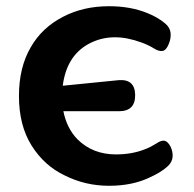

<svg xmlns="http://www.w3.org/2000/svg" viewBox="-20 -587 624 618"><path d="M331 11Q255 11 189 -22Q123 -53 82 -118Q41 -183 41 -278Q41 -370 79 -435Q115 -498 183 -533Q248 -567 331 -567Q400 -567 454 -545Q487 -532 511 -512Q527 -499 529 -481.5Q531 -464 523 -445Q515 -425 503 -423Q491 -421 474 -432Q458 -442 436 -450Q390 -467 350 -467Q304 -467 264 -445Q194 -406 182 -311L362 -329Q414 -333 415 -282Q416 -229 363 -229H184Q195 -174 229 -139Q278 -90 353 -90Q404 -90 445 -106Q456 -110 465.5 -115Q475 -120 483 -125Q499 -136 509.5 -134Q520 -132 529 -115Q537 -98 535.5 -81.5Q534 -65 520 -52Q508 -41 493 -32Q478 -23 460 -15Q405 11 331 11Z"/></svg>

Font: MaokenZhuyuanTi
Style: Regular
Weight: 400
Designer: Fontworks Inc & LongZhuTi team: ZERO子、时光羊、荆南、频凡、刘鹏、Little White Dog、帆影Magmeta、奈白不弍、白日月球、ChaoTawei、雨三（排名不分先后）
Version: Version 1.000; 20230222